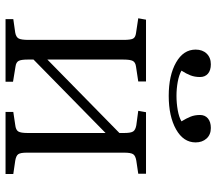

<svg xmlns="http://www.w3.org/2000/svg" viewBox="-64 -717 781 693"><g transform="rotate(90 326.5 -370.5)"><path d="M49 0V-28L98 -35Q114 -38 119 -47.5Q124 -57 124 -83V-426Q124 -451 119.5 -460Q115 -469 99 -471L46 -479L51 -507H274V-479L221 -471Q205 -469 200 -459.5Q195 -450 195 -426V-151L460 -411V-429Q460 -452 454.5 -460.5Q449 -469 432 -472L380 -479L385 -507H607V-479L560 -472Q542 -469 536.5 -460.5Q531 -452 531 -428V-77Q531 -54 536.5 -46Q542 -38 560 -35L608 -28V0H384V-28L431 -35Q449 -37 454.5 -46Q460 -55 460 -79V-361L195 -101V-79Q195 -56 200 -47Q205 -38 220 -36L275 -27V0ZM326 -589Q252 -589 205.5 -615.5Q159 -642 159 -686Q159 -711 173.5 -726Q188 -741 212 -741Q234 -741 246 -730.5Q258 -720 258 -702Q258 -683 252 -667.5Q246 -652 235 -635Q251 -626 275.5 -621.5Q300 -617 326 -617Q352 -617 377.5 -621.5Q403 -626 418 -635Q407 -653 401 -668Q395 -683 395 -702Q395 -720 407.5 -730.5Q420 -741 442 -741Q466 -741 480 -725.5Q494 -710 494 -686Q494 -642 447 -615.5Q400 -589 326 -589Z"/></g></svg>

Font: Literata 36pt Light
Style: Regular
Weight: 300
Designer: Latin by Veronika Burian and Jose Scaglione. Greek by Irene Vlachou. Cyrillic by Vera Evstafieva.
Foundry: TypeTogether
Version: Version 3.002